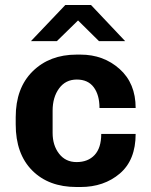

<svg xmlns="http://www.w3.org/2000/svg" viewBox="-20 -740 607 770"><path d="M345 -720 482 -575H377L293 -658L208 -575H104L242 -720ZM303 -521Q395 -521 459.5 -463.5Q524 -406 524 -307H379Q379 -359 356 -390Q333 -421 288 -421Q243 -421 217 -385.5Q191 -350 191 -296V-207Q191 -157 217 -123.5Q243 -90 287 -90Q333 -90 359.5 -118.5Q386 -147 386 -203H524Q524 -98 460.5 -44Q397 10 303 10H287Q175 10 109 -56.5Q43 -123 43 -241V-270Q43 -387 111 -454Q179 -521 287 -521Z"/></svg>

Font: Chivo
Style: Bold
Weight: 700
Designer: Hector Gatti
Foundry: Omnibus-Type
Version: Version 1.007;PS 001.007;hotconv 1.0.88;makeotf.lib2.5.64775